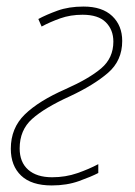

<svg xmlns="http://www.w3.org/2000/svg" viewBox="-20 -556 413 586"><path d="M138 10Q76 10 44.5 -20Q13 -50 13 -102Q13 -165 55.5 -206.5Q98 -248 180 -284Q252 -316 289 -347.5Q326 -379 326 -429Q326 -465 303 -488Q280 -511 232 -511Q195 -511 164 -500Q133 -489 107 -475L97 -498Q121 -511 155.5 -523.5Q190 -536 235 -536Q292 -536 322.5 -507Q353 -478 353 -431Q353 -371 309.5 -333.5Q266 -296 193 -262Q116 -227 78 -193Q40 -159 40 -103Q40 -61 66 -38Q92 -15 139 -15Q180 -15 216 -27.5Q252 -40 280 -55V-28Q259 -17 221.5 -3.5Q184 10 138 10Z"/></svg>

Font: Noto Sans SemiCondensed Thin
Style: Italic
Weight: 100
Width: 4
Italic angle: -12°
Designer: Monotype Design Team
Foundry: Monotype Imaging Inc.
Version: Version 2.013; ttfautohint (v1.8.4.7-5d5b)